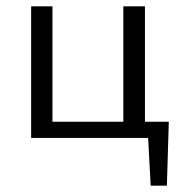

<svg xmlns="http://www.w3.org/2000/svg" viewBox="-20 -434 573 604"><path d="M78 -414H145V-51H368V-414H436V-51H511L505 150H454L446 0H78Z"/></svg>

Font: LXGW Bright TC
Style: Regular
Weight: 400
Designer: Christian Thalmann (Catharsis Fonts)
Foundry: LXGW / Christian Thalmann (Catharsis Fonts) / Fontworks Inc.
Version: Version 5.501